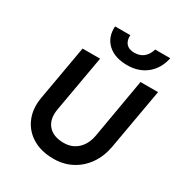

<svg xmlns="http://www.w3.org/2000/svg" viewBox="-199 -1001 1079 1148"><g transform="rotate(30 340.0 -427.0)"><path d="M642 -862Q626 -785 572 -741Q518 -697 439 -697Q352 -697 304 -742Q256 -787 261 -862H366Q364 -824 382.5 -803.5Q401 -783 439 -783Q477 -783 502 -803.5Q527 -824 538 -862ZM159 -650H280L212 -265Q198 -191 233 -148Q268 -105 343 -105Q400 -105 438.5 -141Q477 -177 488 -240L559 -650H680L606 -230Q593 -158 555.5 -104.5Q518 -51 462 -21.5Q406 8 337 8Q252 8 192 -28Q132 -64 105 -128Q78 -192 93 -275Z"/></g></svg>

Font: Overused Grotesk SemiBold
Style: Italic
Weight: 600
Italic angle: -10°
Version: Version 0.003